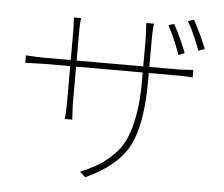

<svg xmlns="http://www.w3.org/2000/svg" viewBox="-56 -841 1112 953"><g transform="rotate(5 500.0 -364.0)"><path d="M840.8 -607.4 810.5 -595.7Q785.2 -669.9 748 -739.3L776.4 -748Q817.4 -670.9 840.8 -607.4ZM671.9 -524.4H818.4L890.6 -528.3V-491.2Q854.5 -494.1 818.4 -494.1H671.9V-457Q671.9 -239.3 616.2 -131.3Q560.5 -23.4 402.3 48.8L375 23.4Q430.7 0 468.3 -23.4Q505.9 -46.9 541.5 -83.5Q577.1 -120.1 597.2 -168Q617.2 -215.8 629.4 -286.1Q641.6 -356.4 641.6 -449.2V-494.1H309.6V-305.7L313.5 -230.5H276.4Q280.3 -274.4 280.3 -305.7V-494.1H149.4L56.6 -491.2V-528.3Q114.3 -524.4 149.4 -524.4H280.3V-680.7L277.3 -736.3H313.5Q309.6 -710.9 309.6 -681.6V-524.4H641.6V-668.9L637.7 -740.2H675.8Q671.9 -707 671.9 -668.9ZM842.8 -767.6 872.1 -777.3Q914.1 -700.2 938.5 -636.7L907.2 -626Q873 -717.8 842.8 -767.6Z"/></g></svg>

Font: Gen Shin Gothic ExtraLight
Style: Regular
Weight: 100
Designer: [Source Han Sans]
Ryoko NISHIZUKA  (kana & ideographs); Paul D. Hunt (Latin, Greek & Cyrillic); Wenlong ZHANG  (bopomofo
Version: Version 1.002.20150607